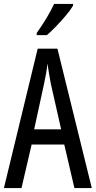

<svg xmlns="http://www.w3.org/2000/svg" viewBox="-20 -963 490 983"><path d="M361 0 309 -223H142L90 0H0L173 -714H274L450 0ZM240 -535Q235 -563 230.5 -589Q226 -615 223 -638Q218 -590 206 -536L155 -301H293ZM354 -934Q342 -913 318 -884.5Q294 -856 267.5 -828.5Q241 -801 220 -783H168V-794Q226 -876 257 -943H354Z"/></svg>

Font: Noto Sans Sinhala ExtraCondensed
Style: Regular
Weight: 400
Width: 2
Designer: Jelle Bosma - Monotype Design Team
Foundry: Monotype Imaging Inc.
Version: Version 2.006; ttfautohint (v1.8.4.7-5d5b)